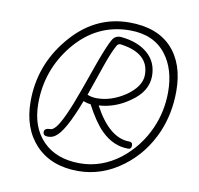

<svg xmlns="http://www.w3.org/2000/svg" viewBox="-76 -708 854 825"><g transform="rotate(10 351.5 -295.5)"><path d="M316 38Q199 38 131 -33Q64 -104 64 -222Q64 -378 164 -499Q270 -629 424 -629Q545 -629 609 -561Q673 -493 673 -372Q673 -275 637 -191Q593 -91 510 -29Q421 38 316 38ZM318 4Q412 4 492 -57Q567 -116 606 -204Q639 -279 639 -363Q639 -462 591 -525Q537 -596 432 -596Q287 -596 190 -478Q98 -365 98 -219Q98 -116 156.5 -56Q215 4 318 4ZM163 -85Q142 -85 142 -102Q142 -119 170 -119Q179 -119 192 -134Q222 -170 271 -307L320 -445Q347 -517 360 -539Q373 -564 401 -561Q473 -554 516 -517Q559 -480 559 -419Q559 -351 488 -303Q426 -259 355 -255Q424 -125 512 -125Q526 -125 526 -110Q526 -94 512 -94Q446 -94 393 -147Q358 -182 320 -254Q310 -255 302.5 -257Q295 -259 288 -262Q234 -120 195 -95Q182 -85 163 -85ZM342 -284Q403 -284 463 -323Q528 -367 528 -419Q528 -511 409 -529Q407 -529 405.5 -529.5Q404 -530 402 -530Q392 -530 387 -522Q370 -493 350 -436Q330 -379 300 -292Q318 -284 342 -284Z"/></g></svg>

Font: Send Flowers
Style: Regular
Weight: 400
Designer: Robert E. Leuschke
Foundry: Robert E. Leuschke
Version: Version 1.010; ttfautohint (v1.8.4.7-5d5b)